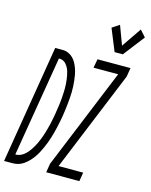

<svg xmlns="http://www.w3.org/2000/svg" viewBox="-180 -1064 905 1153"><g transform="rotate(15 272.5 -487.5)"><path d="M432 -803 376 -940 421 -970 465 -852 549 -975 585 -935 483 -803ZM222 0 231 -55 487 -680H334L344 -735H549L540 -680L284 -55H437L428 0ZM-40 0 81 -735H128Q147 -735 163.5 -727.5Q180 -720 192 -708Q204 -696 212.5 -680.5Q221 -665 227 -648Q233 -631 236.5 -613Q240 -595 242 -576.5Q244 -558 245 -539.5Q246 -521 245.5 -502.5Q245 -484 243.5 -465Q242 -446 240 -427Q238 -408 235.5 -389Q233 -370 230 -351Q227 -334 223.5 -316Q220 -298 216 -280.5Q212 -263 207.5 -245.5Q203 -228 197.5 -210.5Q192 -193 185.5 -175.5Q179 -158 171.5 -141.5Q164 -125 155 -108Q146 -91 135 -75.5Q124 -60 111 -46.5Q98 -33 82 -21.5Q66 -10 48.5 -5Q31 0 13 0ZM15 -55Q28 -55 40.5 -59Q53 -63 64.5 -71.5Q76 -80 85 -90Q94 -100 101.5 -111Q109 -122 116 -134Q123 -146 128.5 -158Q134 -170 139 -182.5Q144 -195 148.5 -207.5Q153 -220 156.5 -232.5Q160 -245 163.5 -257.5Q167 -270 170 -282.5Q173 -295 175.5 -308Q178 -321 180.5 -333.5Q183 -346 185 -359V-360Q185 -360 185 -360Q185 -360 185 -360Q187 -374 189 -387Q191 -400 193 -413Q195 -426 196 -439.5Q197 -453 198 -466Q199 -479 199.5 -492Q200 -505 200 -518Q200 -531 199 -544Q198 -557 196.5 -569.5Q195 -582 192.5 -594.5Q190 -607 186.5 -619Q183 -631 177 -641.5Q171 -652 163 -661.5Q155 -671 143.5 -675.5Q132 -680 119 -680Z"/></g></svg>

Font: Iosevka SS04 Light Oblique
Style: Regular
Weight: 300
Italic angle: -9°
Monospace: yes
Designer: Belleve Invis
Foundry: Belleve Invis
Version: Version 19.0.0; ttfautohint (v1.8.4)